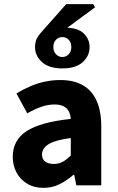

<svg xmlns="http://www.w3.org/2000/svg" viewBox="-20 -894 567 926"><path d="M189.8 12Q144.5 12 111.2 -8Q78 -27.9 59.7 -61.8Q41.5 -95.7 41.5 -137.6Q41.5 -217.8 107.9 -261.4Q174.4 -305 321.4 -320.5Q319.9 -341.6 311.7 -357.2Q303.4 -372.9 286.5 -381.5Q269.5 -390.1 242.6 -390.1Q211.7 -390.1 179.7 -379Q147.7 -368 111.4 -347.4L59.3 -443.4Q90.8 -462.6 125 -477.4Q159.2 -492.2 195.8 -500.1Q232.4 -508 271.4 -508Q334.6 -508 378.5 -483.5Q422.3 -459 445.3 -409.3Q468.4 -359.6 468.4 -283.3V0H348.2L337.9 -50.6H333.9Q302.2 -23.2 267.1 -5.6Q232.1 12 189.8 12ZM239.2 -103.3Q264.2 -103.3 283.2 -114.1Q302.3 -124.9 321.4 -144.3V-228.2Q269 -221.3 238.7 -210Q208.4 -198.6 195.5 -183.2Q182.6 -167.8 182.6 -149Q182.6 -125.8 198.2 -114.5Q213.7 -103.3 239.2 -103.3ZM280.6 -564.1Q216.1 -564.1 182.6 -594.4Q149 -624.7 149 -667Q149 -694.5 160.1 -712.8Q171.2 -731.1 192.7 -753.8L299.4 -874.2H429.7L438.3 -858.6L294.7 -753L295.4 -760.3Q355.3 -760.3 383.7 -732.9Q412.1 -705.6 412.1 -667Q412.1 -624.7 379.1 -594.4Q346 -564.1 280.6 -564.1ZM280.6 -619.1Q298.9 -619.1 311.4 -632.6Q323.9 -646 323.9 -667Q323.9 -689.1 311.4 -702.1Q298.9 -715.2 280.6 -715.2Q262.5 -715.2 249.9 -702.1Q237.3 -689.1 237.3 -667Q237.3 -646 249.9 -632.6Q262.5 -619.1 280.6 -619.1Z"/></svg>

Font: SourceSans3VF
Style: Regular
Weight: 200
Designer: Paul D. Hunt
Foundry: Adobe
Version: Version 3.052;hotconv 1.1.0;makeotfexe 2.6.0